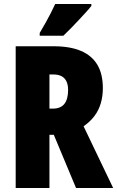

<svg xmlns="http://www.w3.org/2000/svg" viewBox="-20 -947 590 967"><path d="M250 -714Q333 -714 388 -690.5Q443 -667 470.5 -620.5Q498 -574 498 -503Q498 -462 487.5 -426.5Q477 -391 455.5 -362.5Q434 -334 401 -311L550 0H363L251 -268H229V0H59V-714ZM248 -572H229V-400H247Q285 -400 304 -423.5Q323 -447 323 -494Q323 -520 314.5 -537.5Q306 -555 289.5 -563.5Q273 -572 248 -572ZM440 -917Q430 -904 413.5 -886Q397 -868 377.5 -847Q358 -826 338 -805.5Q318 -785 299 -767H180V-781Q196 -808 210 -833Q224 -858 236 -881.5Q248 -905 258 -927H440Z"/></svg>

Font: Noto Sans Khmer ExtraCondensed Black
Style: Regular
Weight: 900
Width: 2
Designer: Danh Hong and the Monotype Design Team
Foundry: Monotype Imaging Inc.
Version: Version 2.004